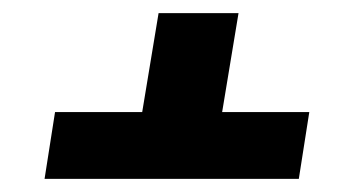

<svg xmlns="http://www.w3.org/2000/svg" viewBox="-20 -562 540 293"><path d="M48 -289 64 -391H197L222 -542H344L319 -391H452L436 -289Z"/></svg>

Font: Iosevka SS18 Heavy
Style: Italic
Weight: 900
Italic angle: -9°
Monospace: yes
Designer: Belleve Invis
Foundry: Belleve Invis
Version: Version 25.1.1; ttfautohint (v1.8.4)